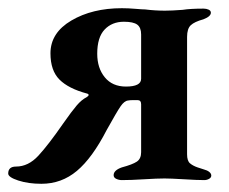

<svg xmlns="http://www.w3.org/2000/svg" viewBox="-33 -436 559 468"><path d="M-13 -13Q-13 -30 6 -30Q36 -30 60.5 -56.5Q85 -83 121 -135Q142 -165 154 -179Q166 -193 178 -199Q183 -202 183 -204.5Q183 -207 179 -208Q134 -220 112 -242Q90 -264 90 -306Q90 -356 141 -386Q192 -416 264 -416Q280 -416 297 -414.5Q314 -413 321 -413Q345 -410 369 -410Q386 -410 412 -412Q431 -415 463 -415Q470 -415 475.5 -412.5Q481 -410 481 -405Q481 -396 463 -389Q441 -383 432 -374.5Q423 -366 423 -346V-60Q423 -44 430 -38Q437 -32 448.5 -28Q460 -24 464 -23Q472 -21 477 -17Q482 -13 482 -8Q482 -3 476.5 0Q471 3 465 3Q448 3 416 1Q382 -1 368 -1Q350 -1 318 1Q286 3 264 3Q257 3 250.5 0Q244 -3 244 -9Q244 -21 264 -28Q290 -35 300.5 -42Q311 -49 311 -65V-182Q311 -192 302 -192H294Q283 -192 279 -191Q270 -190 261 -177Q252 -164 227 -119Q192 -51 154.5 -19.5Q117 12 68 12Q36 12 11.5 4Q-13 -4 -13 -13ZM311 -244V-352Q311 -369 301.5 -376Q292 -383 269 -383Q240 -383 222 -364Q204 -345 204 -305Q204 -270 222.5 -247.5Q241 -225 274 -225Q311 -225 311 -244Z"/></svg>

Font: EB Garamond SemiBold
Style: Regular
Weight: 600
Designer: Georg Duffner and Octavio Pardo
Foundry: Georg Duffner
Version: Version 1.000